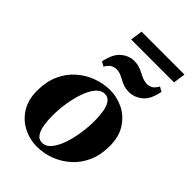

<svg xmlns="http://www.w3.org/2000/svg" viewBox="-246 -934 1044 1044"><g transform="rotate(45 275.5 -412.5)"><path d="M309 -490Q362 -490 410.5 -466Q459 -442 490.5 -393.5Q522 -345 522 -272Q522 -204 498.5 -151.5Q475 -99 434.5 -63Q394 -27 344.5 -8.5Q295 10 242 10Q190 10 141 -14Q92 -38 60.5 -86.5Q29 -135 29 -208Q29 -276 52.5 -328.5Q76 -381 116.5 -417Q157 -453 207 -471.5Q257 -490 309 -490ZM248 -25Q278 -25 300 -52Q322 -79 337 -122Q352 -165 359.5 -215.5Q367 -266 367 -312Q367 -349 361.5 -381.5Q356 -414 342 -434.5Q328 -455 303 -455Q273 -455 251 -428Q229 -401 214 -358Q199 -315 191.5 -265Q184 -215 184 -168Q184 -132 189.5 -99Q195 -66 209 -45.5Q223 -25 248 -25ZM486 -695 512 -680Q499 -611 464 -582.5Q429 -554 387 -554Q364 -554 346.5 -560Q329 -566 314 -574.5Q299 -583 284 -589Q269 -595 252 -595Q238 -595 222.5 -587.5Q207 -580 192 -554L166 -569Q180 -638 214.5 -666.5Q249 -695 289 -695Q311 -695 329 -689Q347 -683 363 -674.5Q379 -666 394.5 -660Q410 -654 428 -654Q440 -654 455 -661Q470 -668 486 -695ZM204 -835H534L524 -765H194Z"/></g></svg>

Font: Brygada 1918
Style: Italic
Weight: 400
Italic angle: -8°
Designer: Mateusz Machalski | Borys Kosmynka | Przemek Hoffer
Foundry: NIEPODLEGLA 2018
Version: Version 3.006